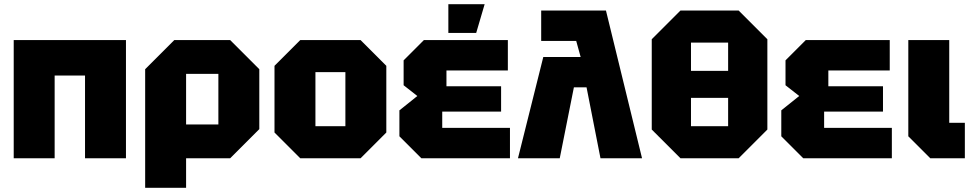

<svg xmlns="http://www.w3.org/2000/svg" viewBox="-20 -750 4613 910"><path d="M45 0V-560H577V0H383V-392H239V0Z M668 140V-422L806 -560H1071L1209 -422V-138L1071 0H862V140ZM1015 -400H862V-160H1015Z M1281 -122V-438L1403 -560H1689L1811 -438V-122L1689 0H1403ZM1475 -152H1617V-408H1475Z M1977 0 1873 -104V-227L1958 -295L1893 -346V-464L1989 -560H2387V-416H2096V-341H2355V-221H2076V-144H2397V0ZM2105 -594V-730H2277L2237 -594Z M2545 -700H2852L3023 0H2826L2760 -336H2700L2633 0H2435L2555 -480H2732L2711 -556H2545Z M3069 -136V-564L3205 -700H3481L3617 -564V-136L3481 0H3205ZM3255 -548V-414H3431V-548ZM3255 -152H3431V-286H3255Z M3787 0 3683 -104V-227L3768 -295L3703 -346V-464L3799 -560H4197V-416H3906V-341H4165V-221H3886V-144H4207V0Z M4285 -560H4479V-168H4553V0H4389L4285 -104Z"/></svg>

Font: Tektur ExtraBold
Style: Regular
Weight: 800
Designer: Adam Jagosz
Foundry: Adam Jagosz
Version: Version 1.005;gftools[0.9.30]